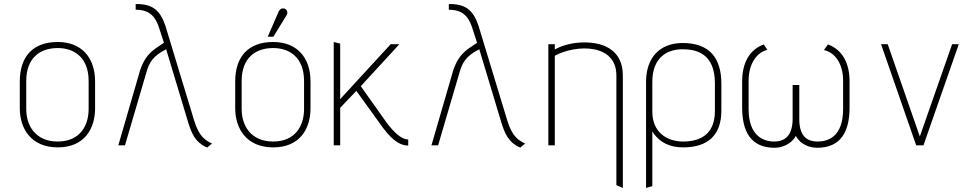

<svg xmlns="http://www.w3.org/2000/svg" viewBox="-20 -720 4806 951"><path d="M451 -316C451 -437 382 -512 266 -512C145 -512 78 -442 78 -316V-184C78 -82 135 10 266 10C398 10 451 -82 451 -184ZM419 -180C419 -94 373 -19 266 -19C156 -19 110 -97 110 -180V-319C110 -434 179 -482 266 -482C349 -482 419 -434 419 -319Z M1030 -9C998 -25 967 -41 942 -122L799 -593C772 -672 733 -701 652 -700V-672C698 -671 744 -661 769 -579L792 -508C752 -479 704 -462 674 -372L566 0H599L705 -361C719 -411 738 -443 803 -476L912 -114C929 -60 946 -15 1006 11Z M1334 -538 1399 -644C1407 -656 1404 -672 1390 -677C1377 -682 1365 -674 1360 -662L1306 -538ZM1518 -316C1518 -437 1449 -512 1333 -512C1212 -512 1145 -442 1145 -316V-184C1145 -82 1202 10 1333 10C1465 10 1518 -82 1518 -184ZM1486 -180C1486 -94 1440 -19 1333 -19C1223 -19 1177 -97 1177 -180V-319C1177 -434 1246 -482 1333 -482C1416 -482 1486 -434 1486 -319Z M2002 -29C1971 -29 1934 -60 1894 -114L1767 -293L1958 -501H1915L1665 -229V-504L1633 -512V0H1665V-186L1745 -270L1866 -102C1907 -45 1949 1 2002 1Z M2581 -9C2549 -25 2518 -41 2493 -122L2350 -593C2323 -672 2284 -701 2203 -700V-672C2249 -671 2295 -661 2320 -579L2343 -508C2303 -479 2255 -462 2225 -372L2117 0H2150L2256 -361C2270 -411 2289 -443 2354 -476L2463 -114C2480 -60 2497 -15 2557 11Z M3065 211V-346C3065 -422 3030 -467 2980 -490C2916 -520 2803 -517 2728 -475V-501H2696V0H2728V-444C2832 -500 3033 -507 3033 -346V197Z M3211 202V-69C3247 -12 3301 10 3363 10C3486 10 3553 -50 3553 -172V-305C3553 -432 3495 -507 3361 -507C3247 -507 3180 -433 3180 -315V211ZM3521 -170C3521 -47 3439 -19 3363 -19C3283 -19 3211 -65 3211 -167V-314C3211 -434 3283 -476 3360 -476C3426 -476 3521 -458 3521 -307Z M4156 -180C4156 -42 4081 -19 4030 -19C3972 -19 3940 -51 3939 -127V-299H3906V-127C3904 -51 3871 -19 3814 -19C3763 -19 3688 -46 3688 -179V-320C3688 -403 3727 -460 3781 -473L3763 -500C3690 -473 3656 -405 3656 -317V-188C3656 -68 3699 12 3817 12C3854 12 3901 -7 3922 -47C3943 -6 3989 12 4027 12C4145 12 4188 -68 4188 -188V-317C4188 -405 4154 -473 4081 -500L4061 -472C4116 -460 4156 -405 4156 -320Z M4554 0 4729 -501H4696L4536 -44L4377 -501H4344L4518 0Z"/></svg>

Font: Advent Pro
Style: ExtraLight
Weight: 250
Designer: Andreas Kalpakidis
Foundry: Andreas Kalpakidis
Version: Version 2.002 2007